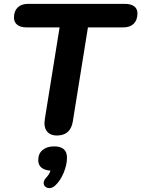

<svg xmlns="http://www.w3.org/2000/svg" viewBox="-20 -690 728 989"><path d="M209 -56Q210 -67 211 -77L287 -549H116Q85 -549 68.5 -562.5Q52 -576 52 -599Q52 -633 71 -651.5Q90 -670 124 -670H624Q654 -670 671 -657.5Q688 -645 688 -621Q688 -587 669 -568Q650 -549 616 -549H433L355 -64Q343 8 273 8Q243 8 226 -8.5Q209 -25 209 -56ZM234 279Q222 279 213.5 271.5Q205 264 205 253Q205 239 218 225Q233 210 240 189Q210 187 193.5 173.5Q177 160 177 135Q177 101 199.5 82.5Q222 64 259 64Q325 64 325 122Q325 159 308 200Q291 241 264 266Q250 279 234 279Z"/></svg>

Font: SN Pro Bold
Style: Bold Italic
Weight: 700
Italic angle: -9°
Designer: Tobias Whetton
Foundry: Supernotes
Version: Version 1.003